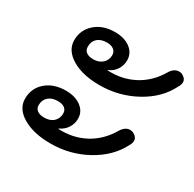

<svg xmlns="http://www.w3.org/2000/svg" viewBox="-125 -692 815 806"><g transform="rotate(30 283.0 -288.5)"><path d="M82 -444Q82 -494 119 -526.5Q156 -559 214 -559Q260 -559 288.5 -537.5Q317 -516 317 -481Q317 -456 303.5 -435.5Q290 -415 267 -406L266 -404Q337 -400 395.5 -431Q454 -462 490 -524Q506 -550 530 -550Q542 -550 548 -545Q566 -535 566 -519Q566 -507 558 -494Q522 -421 441.5 -377Q361 -333 268 -333Q185 -333 133.5 -364Q82 -395 82 -444ZM252 -469Q252 -485 240 -494.5Q228 -504 207 -504Q178 -504 161.5 -489.5Q145 -475 145 -449Q145 -432 157 -423Q169 -414 191 -414Q218 -414 235 -429.5Q252 -445 252 -469ZM26 -128Q26 -179 63 -211Q100 -243 159 -243Q204 -243 232.5 -221.5Q261 -200 261 -166Q261 -141 247.5 -120.5Q234 -100 211 -90V-88Q281 -84 339.5 -115Q398 -146 434 -208Q451 -235 474 -235Q483 -235 491 -231Q511 -220 511 -203Q511 -192 503 -178Q466 -106 386 -62Q306 -18 212 -18Q130 -18 78 -48.5Q26 -79 26 -128ZM196 -154Q196 -170 184.5 -179Q173 -188 151 -188Q122 -188 105.5 -173Q89 -158 89 -133Q89 -117 101 -108Q113 -99 135 -99Q163 -99 179.5 -114Q196 -129 196 -154Z"/></g></svg>

Font: Kodchasan Medium
Style: Italic
Weight: 500
Italic angle: -10°
Version: Version 1.000; ttfautohint (v1.6)